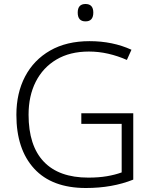

<svg xmlns="http://www.w3.org/2000/svg" viewBox="-20 -931 764 961"><path d="M387 -364H647V-32Q542 10 410 10Q240 10 151 -87Q62 -184 62 -356Q62 -465 105.5 -548Q149 -631 231 -678Q313 -725 428 -725Q544 -725 638 -682L615 -631Q570 -651 522 -662Q474 -673 425 -673Q330 -673 262.5 -633Q195 -593 159 -522Q123 -451 123 -357Q123 -202 199 -122Q275 -42 422 -42Q474 -42 515 -49Q556 -56 589 -68V-311H387ZM408 -911Q447 -911 447 -868Q447 -824 408 -824Q369 -824 369 -868Q369 -911 408 -911Z"/></svg>

Font: Noto Sans Lao Looped Light
Style: Regular
Weight: 300
Designer: Mark Frömberg, Ben Mitchell
Foundry: The Fontpad Ltd
Version: Version 1.002; ttfautohint (v1.8.4.7-5d5b)